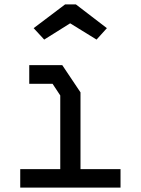

<svg xmlns="http://www.w3.org/2000/svg" viewBox="-20 -853 640 873"><path d="M113 -557V-472H219L254 -419V-84H72V0H528V-84H346V-433L263 -557ZM325 -833H276L133 -725L181 -673L299 -747L419 -673L466 -725Z"/></svg>

Font: Kode Mono Medium
Style: Regular
Weight: 500
Monospace: yes
Designer: Isa Ozler
Foundry: Kadena LLC
Version: Version 1.206;gftools[0.9.28]